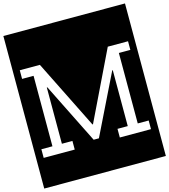

<svg xmlns="http://www.w3.org/2000/svg" viewBox="-167 -1039 1212 1374"><g transform="rotate(-15 438.5 -352.0)"><path d="M-12 213V-917H889V213ZM755 -586H840V-650H690L444 -141H440L187 -650H38V-586H123V-64H41V0H271V-64H193V-481H197L420 -33H459L677 -478H681V-64H605V0H836V-64H755Z"/></g></svg>

Font: Zilla Slab Highlight Regular
Style: Regular
Weight: 400
Designer: Typotheque Type Foundry
Foundry: Typotheque type foundry
Version: Version 1.1; 2017; ttfautohint (v1.6)